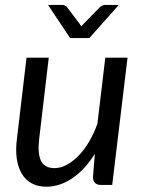

<svg xmlns="http://www.w3.org/2000/svg" viewBox="-20 -736 570 764"><path d="M41.5 0ZM174 -506.5 136 -184.5Q129 -125 143.2 -96Q157.5 -67 197 -67Q220 -67 244.2 -79.5Q268.5 -92 291.2 -115Q314 -138 333.5 -170.5Q353 -203 367.5 -243L399 -506.5H487.5L426.5 0H382.5Q350 0 350 -32L357.5 -124Q317 -59.5 267 -26.2Q217 7 164 7Q132 7 107.5 -5.8Q83 -18.5 67.8 -43Q52.5 -67.5 47 -103Q41.5 -138.5 47.5 -184.5L85.5 -506.5ZM171 -716.5H228Q233.5 -716.5 238.2 -714Q243 -711.5 245.5 -709L297 -641L303.5 -631L312.5 -641L379 -709Q382.5 -711.5 387.8 -714Q393 -716.5 398 -716.5H453L335.5 -584.5H259Z"/></svg>

Font: Lato
Style: Italic
Weight: 400
Italic angle: -7°
Designer: Lukasz Dziedzic
Foundry: tyPoland Lukasz Dziedzic
Version: Version 2.007; 2014-02-27